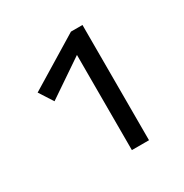

<svg xmlns="http://www.w3.org/2000/svg" viewBox="-95 -834 485 505"><g transform="rotate(-30 147.5 -581.0)"><path d="M167 -695 55 -619 28 -661 184 -756H219V-406H167Z"/></g></svg>

Font: QiushuiShotai Bright
Style: Regular
Weight: 400
Designer: Christian Thalmann (Catharsis Fonts)
Version: Version 1.250;